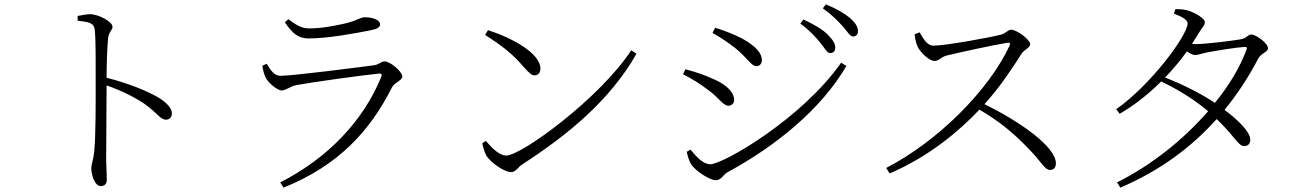

<svg xmlns="http://www.w3.org/2000/svg" viewBox="-20 -816 5985 879"><path d="M335 -743 336 -721C391 -715 411 -710 414 -678C419 -627 418 -522 418 -443C418 -363 419 -193 411 -119C407 -82 398 -65 398 -44C398 -19 413 36 441 36C459 36 469 26 469 6C469 -12 467 -40 466 -84L468 -425C539 -400 597 -371 645 -338C701 -298 714 -268 740 -268C758 -268 767 -282 767 -297C767 -322 741 -346 714 -364C659 -399 563 -436 468 -460C468 -514 470 -591 475 -642C479 -673 495 -676 495 -694C495 -716 432 -751 392 -751C376 -751 360 -747 335 -743Z M1181 -515C1184 -495 1189 -476 1196 -461C1207 -438 1249 -402 1269 -402C1290 -402 1304 -419 1335 -426C1404 -439 1626 -470 1713 -479C1727 -481 1730 -475 1725 -463C1642 -260 1479 -91 1263 19L1278 43C1529 -58 1674 -216 1775 -417C1786 -438 1822 -448 1822 -466C1822 -487 1768 -535 1740 -535C1724 -535 1717 -520 1690 -517C1622 -508 1322 -469 1264 -469C1236 -469 1220 -493 1201 -524ZM1675 -677C1707 -683 1720 -691 1720 -704C1720 -725 1687 -737 1650 -737C1627 -737 1615 -720 1553 -707C1501 -696 1453 -686 1394 -686C1362 -686 1338 -700 1300 -728L1284 -714C1317 -665 1345 -640 1392 -640C1482 -640 1603 -663 1675 -677Z M2214 -678 2201 -656C2287 -601 2328 -567 2377 -510C2403 -481 2414 -471 2427 -471C2443 -471 2454 -482 2454 -502C2454 -573 2323 -643 2214 -678ZM2870 -586C2728 -368 2368 -104 2298 -104C2267 -104 2235 -135 2204 -171L2188 -160C2190 -147 2199 -116 2208 -101C2228 -72 2287 -28 2321 -28C2341 -28 2353 -52 2369 -62C2585 -202 2773 -358 2894 -570Z M3735 -621C3756 -595 3766 -573 3781 -573C3794 -573 3804 -582 3804 -597C3804 -616 3794 -633 3768 -659C3746 -681 3707 -704 3658 -727L3644 -708C3686 -678 3713 -647 3735 -621ZM3837 -697C3860 -672 3870 -649 3886 -649C3899 -649 3908 -658 3908 -673C3908 -693 3897 -711 3871 -734C3847 -754 3810 -776 3761 -796L3747 -778C3790 -747 3814 -722 3837 -697ZM3242 -665C3270 -650 3314 -622 3347 -595C3400 -553 3419 -513 3443 -513C3459 -513 3468 -526 3468 -541C3468 -570 3444 -603 3377 -640C3338 -660 3293 -677 3254 -689ZM3831 -529C3649 -270 3290 -64 3232 -64C3200 -64 3170 -96 3141 -131L3124 -121C3126 -109 3135 -76 3146 -61C3166 -33 3228 9 3257 9C3281 9 3291 -15 3308 -26C3530 -146 3738 -314 3855 -514ZM3107 -476C3151 -454 3185 -432 3221 -405C3274 -367 3289 -332 3316 -332C3330 -332 3341 -344 3341 -358C3341 -391 3310 -426 3251 -452C3207 -472 3170 -485 3118 -499Z M4167 -659C4170 -631 4177 -611 4182 -600C4194 -577 4233 -537 4258 -537C4281 -537 4284 -554 4315 -562C4370 -575 4512 -607 4590 -620C4601 -622 4607 -620 4602 -607C4506 -401 4273 -169 4037 -47L4053 -22C4233 -99 4371 -216 4464 -314C4552 -263 4622 -206 4693 -131C4751 -71 4763 -38 4787 -38C4806 -38 4814 -51 4814 -68C4814 -145 4647 -261 4487 -339C4562 -422 4622 -515 4656 -569C4669 -590 4696 -596 4696 -614C4696 -634 4636 -680 4609 -680C4595 -680 4585 -664 4565 -658C4508 -643 4306 -607 4254 -607C4221 -607 4205 -645 4190 -668Z M5094 19 5109 43C5291 -35 5435 -142 5550 -271C5631 -194 5650 -147 5675 -147C5694 -147 5704 -158 5704 -177C5703 -213 5649 -266 5586 -313C5645 -385 5696 -463 5740 -547C5752 -572 5785 -578 5785 -595C5785 -618 5731 -658 5708 -658C5692 -658 5688 -640 5660 -636C5633 -631 5503 -614 5452 -614L5437 -615L5467 -663C5481 -688 5496 -698 5496 -715C5496 -731 5452 -758 5418 -768C5398 -774 5378 -774 5361 -774L5354 -754C5390 -740 5417 -726 5417 -709C5417 -653 5244 -423 5090 -316L5106 -295C5173 -334 5238 -385 5296 -443C5378 -404 5450 -358 5511 -307C5402 -181 5256 -62 5094 19ZM5314 -461C5350 -499 5384 -539 5414 -581C5428 -571 5441 -564 5451 -564C5464 -564 5485 -572 5506 -576C5543 -583 5639 -599 5676 -601C5686 -602 5692 -599 5686 -587C5658 -511 5609 -427 5542 -345C5482 -385 5399 -428 5314 -461Z"/></svg>

Font: Noto Serif CJK TC Light
Style: Regular
Weight: 300
Designer: Ryoko NISHIZUKA 西塚涼子 (kana & ideographs); Frank Grießhammer (Latin, Greek & Cyrillic); Wenlong ZHANG 张文龙 (bopomofo); San
Foundry: Adobe
Version: Version 2.001;hotconv 1.1.0;makeotfexe 2.6.0